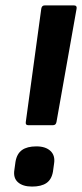

<svg xmlns="http://www.w3.org/2000/svg" viewBox="-20 -675 302 707"><path d="M84 -214Q73 -214 75 -226L132 -643Q134 -655 144 -655H253Q264 -655 262 -643L188 -226Q186 -214 175 -214ZM98 12Q64 12 46 -4Q28 -20 33 -50L37 -79Q42 -109 61 -122.5Q80 -136 114 -136Q148 -136 166 -119Q184 -102 179 -72L175 -43Q170 -14 151 -1Q132 12 98 12Z"/></svg>

Font: Sofia Sans
Style: Bold Italic
Weight: 700
Italic angle: -9°
Designer: Botio Nikoltchev, Ani Petrova
Foundry: lettersoup
Version: Version 4.101; ttfautohint (v1.8.4.7-5d5b)